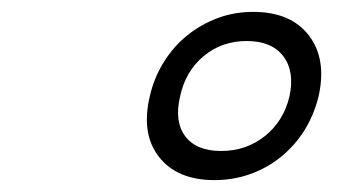

<svg xmlns="http://www.w3.org/2000/svg" viewBox="-20 -726 570 323"><path d="M232 -564Q239 -595 255.5 -621.5Q272 -648 295 -666.5Q318 -685 346 -695.5Q374 -706 406 -706Q469 -706 499.5 -666.5Q530 -627 516 -564Q508 -532 492 -506.5Q476 -481 452.5 -462Q429 -443 400.5 -433Q372 -423 341 -423Q278 -423 247.5 -462Q217 -501 232 -564ZM283 -564Q273 -522 291.5 -497Q310 -472 352 -472Q394 -472 425.5 -497Q457 -522 467 -564Q476 -606 456.5 -631.5Q437 -657 395 -657Q353 -657 322.5 -631.5Q292 -606 283 -564Z"/></svg>

Font: Panefresco 400wt
Style: Italic
Weight: 400
Foundry: Campivisivi & Chank Co
Version: Version 1.001